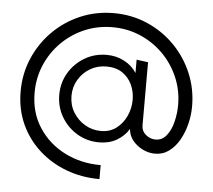

<svg xmlns="http://www.w3.org/2000/svg" viewBox="-53 -723 965 869"><g transform="rotate(5 429.5 -288.0)"><path d="M430 89Q349 89 278.5 62.5Q208 36 154.2 -12.8Q100.5 -61.5 70.2 -128.2Q40 -195 40 -275.5Q40 -356 70.2 -426.5Q100.5 -497 154 -550.8Q207.5 -604.5 278.2 -634.8Q349 -665 430 -665Q511 -665 581.8 -634.5Q652.5 -604 705.8 -550.2Q759 -496.5 789 -426Q819 -355.5 819 -275.5Q819 -235.5 809 -195.2Q799 -155 780 -121.5Q761 -88 733.2 -67.8Q705.5 -47.5 670 -47.5Q641 -47.5 613.8 -61Q586.5 -74.5 568.2 -97.2Q550 -120 548 -149Q527.5 -116 493.2 -96.2Q459 -76.5 414 -76.5Q359 -76.5 314 -103.2Q269 -130 242.2 -175.2Q215.5 -220.5 215.5 -275.5Q215.5 -330.5 242.2 -375.5Q269 -420.5 314 -447.2Q359 -474 414 -474Q458 -474 494.2 -454.8Q530.5 -435.5 550.5 -403.5V-464L603 -457V-169.5Q603 -144.5 622.8 -128Q642.5 -111.5 667 -111.5Q697.5 -111.5 717.2 -136.8Q737 -162 746.2 -200Q755.5 -238 755.5 -275.5Q755.5 -343 730 -402Q704.5 -461 659.8 -505.8Q615 -550.5 556 -575.8Q497 -601 430 -601Q362.5 -601 303.5 -576Q244.5 -551 199.5 -506.2Q154.5 -461.5 129 -402.2Q103.5 -343 103.5 -275.5Q103.5 -185.5 147.5 -117.8Q191.5 -50 265.5 -12.2Q339.5 25.5 430 25.5ZM417.5 -128.5Q458.5 -128.5 487.8 -151Q517 -173.5 532.8 -208.5Q548.5 -243.5 548.5 -281.5Q548.5 -318 533.8 -350Q519 -382 490 -401.8Q461 -421.5 417.5 -421.5Q377 -421.5 343.8 -402Q310.5 -382.5 290.8 -349.2Q271 -316 271 -275.5Q271 -234 291.2 -200.8Q311.5 -167.5 344.8 -148Q378 -128.5 417.5 -128.5Z"/></g></svg>

Font: Urbanist Light
Style: Regular
Weight: 300
Designer: Corey Hu
Foundry: Corey Hu
Version: Version 1.330; ttfautohint (v1.8.4.7-5d5b)